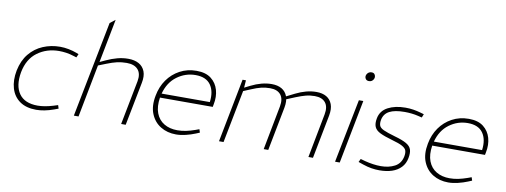

<svg xmlns="http://www.w3.org/2000/svg" viewBox="-62 -1110 3838 1455"><g transform="rotate(10 1856.5 -382.0)"><path d="M254 6Q177 6 128 -28.5Q79 -63 61 -124Q43 -185 58 -262Q74 -340 116.5 -392Q159 -444 220.5 -470Q282 -496 352 -496Q384 -496 417.5 -489.5Q451 -483 480 -472L498 -465L486 -438L467 -444Q433 -455 404.5 -459Q376 -463 350 -463Q255 -463 184 -411Q113 -359 93 -255Q74 -149 117 -88Q160 -27 260 -27Q312 -27 378 -47L413 -58L421 -32L388 -20Q352 -7 318.5 -0.5Q285 6 254 6Z M544 0 689 -738 730 -770 663 -424 654 -429 708 -454Q751 -474 792.5 -485Q834 -496 876 -496Q925 -496 958 -477.5Q991 -459 1005 -423Q1019 -387 1008 -333L943 0H908L974 -340Q985 -399 957 -431Q929 -463 870 -463Q830 -463 795.5 -455Q761 -447 716 -429L658 -406L580 0Z M1330 6Q1263 6 1211.5 -25.5Q1160 -57 1136 -116Q1112 -175 1128 -257Q1141 -327 1178.5 -380.5Q1216 -434 1273.5 -465Q1331 -496 1402 -496Q1473 -496 1514.5 -463.5Q1556 -431 1570.5 -379.5Q1585 -328 1573 -269L1569 -248H1163Q1152 -177 1171 -127.5Q1190 -78 1233 -52.5Q1276 -27 1335 -27Q1369 -27 1402 -34Q1435 -41 1469 -53L1499 -64L1507 -39L1478 -27Q1444 -13 1404.5 -3.5Q1365 6 1330 6ZM1170 -280H1541Q1552 -363 1516.5 -413Q1481 -463 1400 -463Q1322 -463 1258 -416Q1194 -369 1170 -280Z M1661 0 1756 -490H1782L1777 -424L1772 -430L1822 -455Q1862 -475 1901.5 -485.5Q1941 -496 1980 -496Q2026 -496 2057 -478Q2088 -460 2101.5 -424.5Q2115 -389 2105 -336L2040 0H2005L2070 -340Q2081 -399 2055 -431Q2029 -463 1973 -463Q1937 -463 1904.5 -455Q1872 -447 1830 -429L1775 -406L1696 0ZM2349 0 2414 -340Q2425 -399 2399 -431Q2373 -463 2317 -463Q2281 -463 2248.5 -454.5Q2216 -446 2174 -429L2101 -399L2096 -420L2166 -455Q2206 -475 2245.5 -485.5Q2285 -496 2324 -496Q2370 -496 2401 -478Q2432 -460 2445.5 -424.5Q2459 -389 2449 -336L2384 0Z M2554 0 2651 -490H2685L2590 0ZM2701 -646Q2685 -646 2677 -655Q2669 -664 2669 -675Q2669 -685 2674 -694Q2679 -703 2688 -709Q2697 -715 2709 -715Q2726 -715 2733 -705Q2740 -695 2740 -684Q2740 -675 2735 -666Q2730 -657 2721.5 -651.5Q2713 -646 2701 -646Z M2895 6Q2865 6 2834 1Q2803 -4 2768 -16L2730 -29L2742 -54L2778 -44Q2809 -36 2840.5 -31.5Q2872 -27 2901 -27Q2962 -27 3007.5 -51Q3053 -75 3064 -131Q3069 -157 3063.5 -175Q3058 -193 3032 -207.5Q3006 -222 2951 -237Q2891 -254 2857 -270.5Q2823 -287 2812 -312.5Q2801 -338 2809 -379Q2820 -438 2875 -467Q2930 -496 3009 -496Q3041 -496 3069.5 -491.5Q3098 -487 3126 -479L3154 -471L3143 -444L3114 -451Q3090 -457 3062.5 -460Q3035 -463 3009 -463Q2933 -463 2892 -441.5Q2851 -420 2842 -373Q2837 -346 2843.5 -328.5Q2850 -311 2878.5 -298Q2907 -285 2966 -268Q3027 -251 3058 -233Q3089 -215 3097 -189Q3105 -163 3097 -123Q3089 -80 3061.5 -51Q3034 -22 2992 -8Q2950 6 2895 6Z M3425 6Q3358 6 3306.5 -25.5Q3255 -57 3231 -116Q3207 -175 3223 -257Q3236 -327 3273.5 -380.5Q3311 -434 3368.5 -465Q3426 -496 3497 -496Q3568 -496 3609.5 -463.5Q3651 -431 3665.5 -379.5Q3680 -328 3668 -269L3664 -248H3258Q3247 -177 3266 -127.5Q3285 -78 3328 -52.5Q3371 -27 3430 -27Q3464 -27 3497 -34Q3530 -41 3564 -53L3594 -64L3602 -39L3573 -27Q3539 -13 3499.5 -3.5Q3460 6 3425 6ZM3265 -280H3636Q3647 -363 3611.5 -413Q3576 -463 3495 -463Q3417 -463 3353 -416Q3289 -369 3265 -280Z"/></g></svg>

Font: REM Thin
Style: Italic
Weight: 250
Italic angle: -11°
Designer: Octavio Pardo
Foundry: Ashler Design
Version: Version 1.005;gftools[0.9.28]